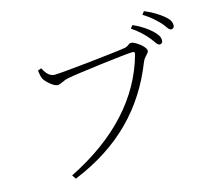

<svg xmlns="http://www.w3.org/2000/svg" viewBox="-116 -941 1233 1121"><g transform="rotate(-15 500.0 -380.0)"><path d="M192 17 208 41C492 -75 669 -261 768 -513C781 -546 807 -556 807 -573C807 -598 746 -642 723 -642C710 -642 703 -627 683 -623C638 -614 293 -577 246 -577C211 -577 191 -611 179 -634L158 -626C161 -598 165 -584 170 -574C180 -554 224 -514 248 -514C266 -514 286 -531 315 -537C372 -549 681 -587 715 -587C727 -587 734 -586 729 -568C662 -328 484 -128 192 17ZM884 -589C896 -589 903 -596 903 -610C903 -630 892 -648 866 -672C843 -693 809 -718 759 -740L745 -722C787 -694 816 -665 837 -640C859 -614 870 -589 884 -589ZM972 -657C984 -657 991 -664 991 -678C991 -698 980 -717 952 -739C928 -758 894 -781 845 -801L831 -783C875 -755 900 -732 924 -707C948 -682 956 -657 972 -657Z"/></g></svg>

Font: Source Han Serif CN VF
Style: Regular
Weight: 250
Designer: Ryoko NISHIZUKA 西塚涼子 (kana & ideographs); Frank Grießhammer (Latin, Greek & Cyrillic); Wenlong ZHANG 张文龙 (bopomofo); San
Foundry: Adobe
Version: Version 2.002;hotconv 1.1.0;makeotfexe 2.6.0